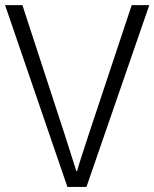

<svg xmlns="http://www.w3.org/2000/svg" viewBox="-22 -738 609 758"><path d="M-2 -717.8H66.4L232.4 -210Q237.3 -193.4 253.9 -142.6Q270.5 -91.8 279.3 -62.5H282.2Q291 -93.8 308.1 -145.5Q325.2 -197.3 329.1 -210L498 -717.8H567.4L319.3 0H244.1Z"/></svg>

Font: Gothic A1 Light
Style: Regular
Weight: 300
Version: Version 2.50